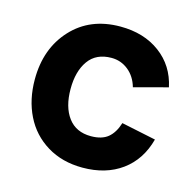

<svg xmlns="http://www.w3.org/2000/svg" viewBox="-91 -671 789 780"><g transform="rotate(15 303.5 -281.0)"><path d="M576.2 -390.6 434.6 -353Q422.4 -396 391.4 -420.9Q360.4 -445.8 320.8 -445.8Q256.3 -445.8 224.1 -400.6Q191.9 -355.5 191.9 -281.2Q191.9 -205.6 225.1 -161.1Q258.3 -116.7 320.8 -116.7Q366.7 -116.7 392.3 -137.7Q418 -158.7 431.2 -201.2L576.2 -170.9Q552.2 -81.5 485.6 -33Q418.9 15.6 320.8 15.6Q235.4 15.6 171.4 -23.4Q107.4 -62.5 74.5 -129.4Q41.5 -196.3 41.5 -281.2Q41.5 -411.1 118.7 -494.6Q195.8 -578.1 322.8 -578.1Q421.9 -578.1 489.7 -527.8Q557.6 -477.5 576.2 -390.6Z"/></g></svg>

Font: Manrope3 ExtraBold
Style: Bold
Weight: 800
Width: 4
Designer: Mikhail Sharanda
Foundry: Mikhail Sharanda
Version: Version 3.000;PS 003.000;hotconv 1.0.88;makeotf.lib2.5.64775